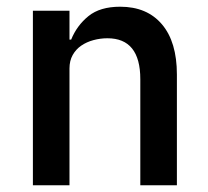

<svg xmlns="http://www.w3.org/2000/svg" viewBox="-20 -552 620 572"><path d="M78 0V-520H187V-434H192Q209 -476 243.5 -504Q278 -532 338 -532Q418 -532 462.5 -479.5Q507 -427 507 -330V0H398V-316Q398 -438 300 -438Q279 -438 258.5 -432.5Q238 -427 222 -416Q206 -405 196.5 -388Q187 -371 187 -348V0Z"/></svg>

Font: IBM Plex Sans Thai Medium
Style: Regular
Weight: 500
Designer: Mike Abbink, Paul van der Laan, Pieter van Rosmalen, Ben Mitchell, Mark Frömberg
Foundry: Bold Monday
Version: Version 1.1